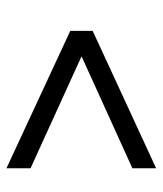

<svg xmlns="http://www.w3.org/2000/svg" viewBox="24 -622 490 578"><g transform="rotate(-90 269.0 -333.0)"><path d="M51.5 -108V-179.5L388.5 -332.5L51.5 -486V-558.5L465 -366.5V-299Z"/></g></svg>

Font: League Spartan
Style: Regular
Weight: 350
Foundry: The League of Moveable Type
Version: Version 2.002